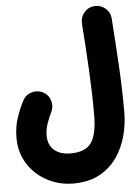

<svg xmlns="http://www.w3.org/2000/svg" viewBox="-63 -723 764 1066"><g transform="rotate(-5 319.0 -189.5)"><path d="M9.3 18.1Q9.3 -43 25.6 -92Q42 -141.1 64.5 -185.5Q79.6 -216.3 113 -227.1Q146.5 -237.8 177.2 -222.7Q208 -207.5 218.8 -174.3Q229.5 -141.1 214.4 -110.4Q200.2 -81.5 188.7 -48.3Q177.2 -15.1 177.2 18.1Q177.2 69.8 210 99.1Q242.7 128.4 301.3 128.4Q386.7 128.4 418.5 79.6Q450.2 30.8 450.2 -72.3Q450.2 -196.3 443.6 -319.6Q437 -442.9 426.8 -585.4Q424.8 -620.1 447.5 -646.5Q470.2 -672.9 504.4 -674.8Q539.1 -677.2 565.4 -654.5Q591.8 -631.8 593.8 -597.2Q604 -454.6 611.1 -328.4Q618.2 -202.1 618.2 -72.3Q618.2 -8.3 601.1 56.6Q584 121.6 546.6 176Q509.3 230.5 448.7 263.4Q388.2 296.4 301.3 296.4Q244.6 296.4 192.1 276.6Q139.6 256.8 98.4 220Q57.1 183.1 33.2 131.8Q9.3 80.6 9.3 18.1Z"/></g></svg>

Font: Mikhak-DS2-FD Black
Style: Regular
Weight: 900
Designer: Amin Abedi
Version: Version 3.2